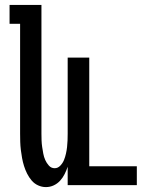

<svg xmlns="http://www.w3.org/2000/svg" viewBox="-20 -755 640 783"><path d="M167 8Q151 8 135.5 1Q120 -6 109 -19Q98 -32 90.5 -47Q83 -62 78 -78Q73 -94 70 -110.5Q67 -127 65 -143.5Q63 -160 62.5 -176.5Q62 -193 62 -210V-658H19V-735H149V-210Q149 -196 149.5 -182.5Q150 -169 152 -155.5Q154 -142 156.5 -128.5Q159 -115 164.5 -102.5Q170 -90 179.5 -79.5Q189 -69 203 -69Q216 -69 226 -79.5Q236 -90 241 -102.5Q246 -115 249 -128.5Q252 -142 253.5 -155.5Q255 -169 255.5 -182.5Q256 -196 256 -210V-520H344V-77H538V0H256V-75Q251 -60 243.5 -45Q236 -30 225 -18Q214 -6 199 1Q184 8 167 8Z"/></svg>

Font: Iosevka HT Medium Extended
Style: Regular
Weight: 500
Width: 7
Monospace: yes
Designer: Belleve Invis
Foundry: Belleve Invis
Version: Version 32.3.0; ttfautohint (v1.8.4)